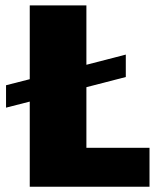

<svg xmlns="http://www.w3.org/2000/svg" viewBox="-20 -708 604 728"><path d="M2.9 -384.8 92.8 -407.7V-687.5H307.6V-462.4L457 -501V-416L307.6 -377.4V-147.5H546.9V0H92.8V-322.8L2.9 -299.8Z"/></svg>

Font: Paytone One
Style: Regular
Weight: 400
Designer: vernon adams
Foundry: vernon adams
Version: 1.000